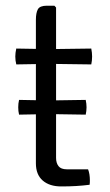

<svg xmlns="http://www.w3.org/2000/svg" viewBox="-20 -666 396 690"><path d="M288 -307Q289.5 -299 290.2 -293.8Q291 -288.5 291 -280.5Q291 -272.5 290.2 -267Q289.5 -261.5 288 -254L157.5 -256L48.5 -254Q47 -261.5 46.2 -267Q45.5 -272.5 45.5 -280.5Q45.5 -288.5 46.2 -293.8Q47 -299 48.5 -307L156.5 -305ZM109 -595Q109 -619.5 116 -632.5Q123 -645.5 148.5 -645.5H175.5L181.5 -639V-98.5Q181.5 -80.5 190.2 -69Q199 -57.5 220.5 -57.5H296.5Q303 -41 303 -17.5Q303 -13.5 302.8 -9.5Q302.5 -5.5 302 -2Q278.5 1 254 2.5Q229.5 4 200 4Q158 4 133.5 -17.2Q109 -38.5 109 -79ZM308 -491.5Q311 -476 311 -463Q311 -448.5 308 -434.5L157 -436.5L38.5 -434.5Q35 -448.5 35 -463Q35 -476 38.5 -491.5L156 -489.5Z"/></svg>

Font: Signika
Style: Regular
Weight: 300
Designer: Anna Giedry
Foundry: Anna Giedry
Version: Version 2.000